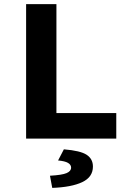

<svg xmlns="http://www.w3.org/2000/svg" viewBox="-20 -672 640 931"><path d="M106.6 0V-651.8H253.6V-123.6H543.8V0ZM233.3 239.1 222.3 180.1Q280.9 176.8 302.8 167.4Q324.8 158 324.8 140.9Q324.8 126.8 310 118Q295.1 109.1 261.6 106.1L289.7 52.1Q370.1 58.6 400.4 78.7Q430.6 98.7 430.6 135.6Q430.6 186.7 378.7 211.2Q326.8 235.7 233.3 239.1Z"/></svg>

Font: Source Code Pro ExtraLight
Style: Regular
Weight: 200
Monospace: yes
Designer: Paul D. Hunt, Teo Tuominen
Foundry: Adobe
Version: Version 1.026;hotconv 1.1.0;makeotfexe 2.6.0